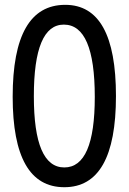

<svg xmlns="http://www.w3.org/2000/svg" viewBox="-20 -783 540 806"><path d="M253.9 -762.7Q466.8 -762.7 466.8 -379.9Q466.8 2.9 250 2.9Q33.2 2.9 33.2 -377Q33.2 -762.7 253.9 -762.7ZM248 -679.7Q122.1 -679.7 122.1 -378.9Q122.1 -80.1 250 -80.1Q377.9 -80.1 377.9 -376Q377.9 -679.7 248 -679.7Z"/></svg>

Font: MotoyaLCedar
Style: W3 mono
Weight: 400
Version: Version 1.01